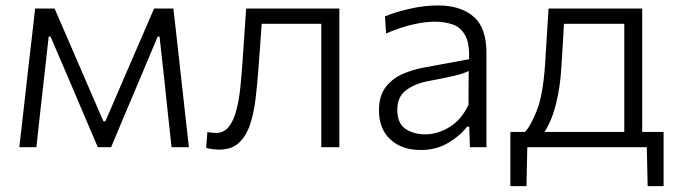

<svg xmlns="http://www.w3.org/2000/svg" viewBox="-20 -526 2411 686"><path d="M49 0Q55.5 -54.5 61.2 -106.5Q67 -158.5 73 -210L80.5 -278.5Q87 -332.5 93.2 -387Q99.5 -441.5 105.5 -495.5H175Q197 -444.5 219.5 -393Q242 -341.5 263.5 -291L349.5 -92.5H356.5L442 -291Q464.5 -342.5 486.5 -393.5Q508.5 -444.5 530.5 -495.5H599.5Q605.5 -442.5 611.8 -386.8Q618 -331 624 -277.5L631.5 -209.5Q637 -159 643 -106.2Q649 -53.5 655 0H593Q586.5 -59.5 579.8 -120.8Q573 -182 567 -241.5L550 -395.5H543.5L474.5 -231.5Q450 -173.5 425.5 -115.8Q401 -58 377 0H329.5Q305 -58 280.2 -115.5Q255.5 -173 231.5 -230L160.5 -395.5H154L137 -243Q130 -182 123.2 -121.2Q116.5 -60.5 110 0Z M763.5 8.5Q753.5 8.5 740.5 7Q727.5 5.5 716.5 2.5L721 -54.5Q729.5 -52.5 738.2 -51.8Q747 -51 752 -51Q780 -51 797.5 -73.2Q815 -95.5 824.5 -132Q834 -168.5 838.5 -212Q843 -255.5 846 -298.5Q849.5 -348 852.8 -397.8Q856 -447.5 859.5 -495.5H1192.5V0H1128V-441H915Q912 -400.5 909.2 -359Q906.5 -317.5 903 -276Q899 -221 892.8 -170.2Q886.5 -119.5 872.8 -79.2Q859 -39 833 -15.2Q807 8.5 763.5 8.5Z M1483.5 10Q1415 10 1374.5 -28Q1334 -66 1334 -131.5Q1334 -184.5 1358.8 -215.8Q1383.5 -247 1420.5 -262.5Q1457.5 -278 1494 -284.5L1656 -314.5Q1658 -371.5 1641.8 -400.2Q1625.5 -429 1597 -438.8Q1568.5 -448.5 1534 -448.5Q1499.5 -448.5 1456.8 -439Q1414 -429.5 1359.5 -406.5L1355.5 -467.5Q1391.5 -482.5 1443.2 -494.5Q1495 -506.5 1545.5 -506.5Q1625.5 -506.5 1671.8 -466.8Q1718 -427 1718 -338V0H1659L1656.5 -73.5H1648.5Q1625 -41.5 1581.8 -15.8Q1538.5 10 1483.5 10ZM1499.5 -46Q1542.5 -46 1585.2 -71.5Q1628 -97 1654 -151.5L1654.5 -272.5Q1646 -268 1632 -263.2Q1618 -258.5 1590 -252.2Q1562 -246 1511.5 -236.5Q1464.5 -228 1432 -204.5Q1399.5 -181 1399.5 -134Q1399.5 -86 1428.2 -66Q1457 -46 1499.5 -46Z M1803.5 139V-54.5H1856Q1877 -77.5 1898.5 -132.2Q1920 -187 1927.5 -295.5Q1931.5 -358.5 1934.2 -404.5Q1937 -450.5 1940 -495.5H2274.5V-54.5H2351V139H2294L2291 0H1864L1861 139ZM1985.5 -282.5Q1981.5 -215.5 1967 -156.2Q1952.5 -97 1925.5 -54.5H2210.5V-441H1995Q1993 -405.5 1990.8 -368Q1988.5 -330.5 1985.5 -282.5Z"/></svg>

Font: Commissioner Light
Style: Regular
Weight: 300
Designer: Kostas Bartsokas
Foundry: Kostas Bartsokas
Version: Version 1.000; ttfautohint (v1.8.3)